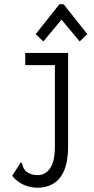

<svg xmlns="http://www.w3.org/2000/svg" viewBox="-20 -705 440 899"><path d="M157 174Q122 174 90.5 160Q59 146 37 118L72 64L77 55L83 59Q85 67 87.5 75.5Q90 84 100 96Q111 105 125 110Q139 115 157 115Q192 115 214.5 83Q237 51 237 -18V-400H98V-457H299V-22Q299 50 280.5 93Q262 136 229.5 155Q197 174 157 174ZM183 -511 147 -545 258 -685H278L389 -545L353 -511L268 -613Z"/></svg>

Font: Inconsolata Condensed
Style: Regular
Weight: 400
Width: 3
Monospace: yes
Designer: Raph Levien, Cyreal, Brenton Simpson
Foundry: Raph Levien, Cyreal, Google
Version: Version 3.000; ttfautohint (v1.8.2.53-6de2)